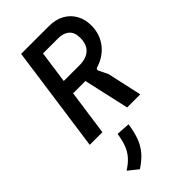

<svg xmlns="http://www.w3.org/2000/svg" viewBox="-307 -782 1191 1191"><g transform="rotate(-45 289.0 -186.5)"><path d="M47 0 145 -700H387Q448 -700 490.5 -676Q533 -652 555.5 -610.5Q578 -569 578 -517Q578 -442 536 -386.5Q494 -331 421 -308Q404 -303 410 -289L440 -227L490 0H375L308 -299H200L158 0ZM213 -394H352Q409 -394 442 -423Q475 -452 475 -512Q475 -560 448 -583Q421 -606 375 -606H243ZM160 327 95 275Q135 250 159.5 221.5Q184 193 197 157.5Q210 122 217 74L307 80Q299 138 283 182Q267 226 238 260.5Q209 295 160 327Z"/></g></svg>

Font: Finlandica Medium
Style: Italic
Weight: 500
Italic angle: -8°
Designer: Niklas Ekholm, Juho Hiilivirta, Jaakko Suomalainen
Foundry: Helsinki Type Studio
Version: Version 1.063